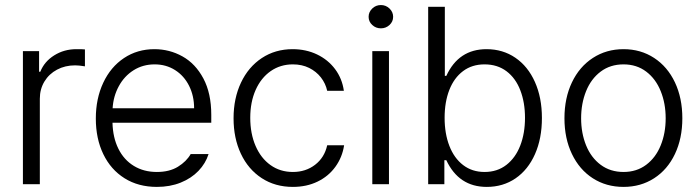

<svg xmlns="http://www.w3.org/2000/svg" viewBox="-20 -734 2784 765"><path d="M71.3 -530.3H135.7V-448.2H140.6Q156.7 -488.8 196 -513.4Q235.4 -538.1 284.2 -538.1Q310.5 -538.1 318.4 -537.1V-469.7Q294.9 -473.6 279.3 -473.6Q239.3 -473.6 207.3 -456.5Q175.3 -439.5 157 -409.2Q138.7 -378.9 138.7 -340.8V0H71.3Z M361.8 -261.7Q361.8 -341.3 391.4 -404.3Q420.9 -467.3 474.1 -502.7Q527.3 -538.1 595.2 -538.1Q655.3 -538.1 707 -509.3Q758.8 -480.5 790.3 -421.4Q821.8 -362.3 821.8 -276.4V-245.1H428.2Q429.7 -185.5 451.7 -141.4Q473.6 -97.2 513.2 -73Q552.7 -48.8 605 -48.8Q655.3 -48.8 689.2 -69.8Q723.1 -90.8 739.7 -120.1H811Q799.3 -83 770.8 -53.2Q742.2 -23.4 699.7 -6.3Q657.2 10.7 605 10.7Q531.2 10.7 476.3 -23.7Q421.4 -58.1 391.6 -119.9Q361.8 -181.6 361.8 -261.7ZM753.4 -302.7Q753.4 -352.1 733.4 -392.1Q713.4 -432.1 677.5 -454.8Q641.6 -477.5 596.2 -477.5Q549.3 -477.5 512.2 -454.1Q475.1 -430.7 453.4 -390.6Q431.6 -350.6 428.7 -302.7Z M910.6 -262.7Q910.6 -342.3 940.2 -404.8Q969.7 -467.3 1023.2 -502.7Q1076.7 -538.1 1146 -538.1Q1199.2 -538.1 1243.2 -517.1Q1287.1 -496.1 1315.2 -458.5Q1343.3 -420.9 1350.1 -372.1H1283.7Q1277.3 -401.4 1258.8 -425.3Q1240.2 -449.2 1211.7 -463.4Q1183.1 -477.5 1147 -477.5Q1097.2 -477.5 1058.6 -450.7Q1020 -423.8 998.5 -375.5Q977.1 -327.1 977.1 -264.6Q977.1 -201.7 998.3 -152.6Q1019.5 -103.5 1057.9 -76.2Q1096.2 -48.8 1147 -48.8Q1198.2 -48.8 1235.6 -77.6Q1272.9 -106.4 1283.7 -155.3H1351.1Q1343.8 -107.4 1316.4 -69.6Q1289.1 -31.7 1245.4 -10.5Q1201.7 10.7 1147 10.7Q1076.2 10.7 1022.5 -24.4Q968.8 -59.6 939.7 -121.6Q910.6 -183.6 910.6 -262.7Z M1463.4 -530.3H1529.8V0H1463.4ZM1448.7 -667Q1448.7 -686 1463.1 -700Q1477.5 -713.9 1497.6 -713.9Q1517.6 -713.9 1532 -700Q1546.4 -686 1546.4 -667Q1546.4 -647.9 1532 -634.5Q1517.6 -621.1 1497.6 -621.1Q1477.5 -621.1 1463.1 -634.5Q1448.7 -647.9 1448.7 -667Z M1686 -707H1752.4V-431.6H1758.3Q1807.1 -538.1 1918.5 -538.1Q1983.4 -538.1 2033.4 -503.9Q2083.5 -469.7 2111.3 -407.5Q2139.2 -345.2 2139.2 -263.7Q2139.2 -182.1 2111.6 -119.9Q2084 -57.6 2034.2 -23.4Q1984.4 10.7 1919.4 10.7Q1808.1 10.7 1758.3 -95.7H1750.5V0H1686ZM1910.6 -48.8Q1961.4 -48.8 1997.8 -77.1Q2034.2 -105.5 2053 -154.3Q2071.8 -203.1 2071.8 -264.6Q2071.8 -325.7 2053.2 -374Q2034.7 -422.4 1998.3 -450Q1961.9 -477.5 1910.6 -477.5Q1860.8 -477.5 1825 -450.7Q1789.1 -423.8 1770.3 -375.7Q1751.5 -327.6 1751.5 -264.6Q1751.5 -201.7 1770.5 -152.6Q1789.6 -103.5 1825.4 -76.2Q1861.3 -48.8 1910.6 -48.8Z M2229 -262.7Q2229 -343.3 2258.8 -405.8Q2288.6 -468.3 2342.3 -503.2Q2396 -538.1 2464.4 -538.1Q2532.7 -538.1 2586.2 -503.2Q2639.6 -468.3 2669.2 -405.8Q2698.7 -343.3 2698.7 -262.7Q2698.7 -182.6 2669.2 -120.4Q2639.6 -58.1 2586.2 -23.7Q2532.7 10.7 2464.4 10.7Q2395.5 10.7 2342 -23.7Q2288.6 -58.1 2258.8 -120.4Q2229 -182.6 2229 -262.7ZM2632.3 -262.7Q2632.3 -321.8 2612.5 -370.8Q2592.8 -419.9 2554.7 -448.7Q2516.6 -477.5 2464.4 -477.5Q2411.6 -477.5 2373.3 -448.7Q2335 -419.9 2315.2 -370.8Q2295.4 -321.8 2295.4 -262.7Q2295.4 -203.6 2315.2 -154.8Q2335 -106 2373.3 -77.4Q2411.6 -48.8 2464.4 -48.8Q2516.6 -48.8 2554.7 -77.4Q2592.8 -106 2612.5 -154.8Q2632.3 -203.6 2632.3 -262.7Z"/></svg>

Font: Pretendard Light
Style: Regular
Weight: 300
Designer: Base glyphs from Inter by Rasmus Andersson; Hangeul glyphs from Noto Sans CJK(Source Han Sans) by Jang Soo-young and Kan
Foundry: Kil Hyung-jin
Version: Version 1.309